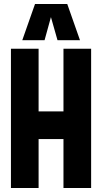

<svg xmlns="http://www.w3.org/2000/svg" viewBox="-20 -945 513 965"><path d="M35 0V-700H174V-385H299V-700H438V0H299V-246H174V0ZM92 -743 156 -925H318L382 -743H269L236 -859L204 -743Z"/></svg>

Font: Georama Condensed
Style: Bold
Weight: 700
Width: 3
Designer: Jean-Baptiste Levee
Foundry: Production Type
Version: Version 1.000